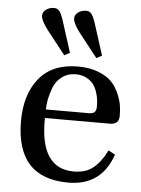

<svg xmlns="http://www.w3.org/2000/svg" viewBox="-54 -793 622 847"><g transform="rotate(5 257.0 -369.0)"><path d="M101 -712Q101 -728 116 -739Q131 -750 151 -750Q167 -750 175.5 -738.5Q184 -727 192 -703L238 -559L214 -546L132 -650Q101 -691 101 -712ZM243 -712Q243 -728 258 -739Q273 -750 293 -750Q309 -750 317.5 -738.5Q326 -727 334 -703L380 -559L356 -546L274 -650Q243 -691 243 -712ZM49 -241Q49 -359 107.5 -430.5Q166 -502 279 -502Q331 -502 370 -486.5Q409 -471 429.5 -449Q450 -427 462.5 -397Q475 -367 478 -345Q481 -323 481 -301Q481 -263 441 -263H153Q149 -39 300 -39Q354 -39 387.5 -67Q421 -95 445 -145L475 -129Q427 12 280 12Q49 12 49 -241ZM154 -301H343Q363 -301 370 -309Q377 -317 377 -333Q377 -347 375.5 -362Q374 -377 367.5 -397Q361 -417 350 -431.5Q339 -446 319 -456.5Q299 -467 273 -467Q237 -467 211 -447.5Q185 -428 174 -398.5Q163 -369 158.5 -345Q154 -321 154 -301Z"/></g></svg>

Font: Linguistics Pro
Style: Regular
Weight: 400
Designer: Stefan Peev, Context Ltd
Foundry: Stefan Peev, Context Ltd
Version: Version 001.000